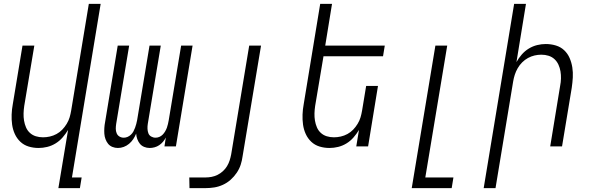

<svg xmlns="http://www.w3.org/2000/svg" viewBox="-20 -755 3040 990"><path d="M281 215 331 -85Q319 -65 303 -46.5Q287 -28 266.5 -15.5Q246 -3 223.5 2.5Q201 8 179 8Q152 8 127.5 0.5Q103 -7 85 -24Q67 -41 56.5 -64Q46 -87 42.5 -112.5Q39 -138 40 -164.5Q41 -191 46 -218L96 -520H157L105 -209Q102 -189 101.5 -170Q101 -151 104 -133Q107 -115 114 -98.5Q121 -82 134 -70Q147 -58 164.5 -52.5Q182 -47 202 -47Q219 -47 237 -51Q255 -55 271.5 -64Q288 -73 301 -86.5Q314 -100 324 -116.5Q334 -133 339 -150Q344 -167 347 -185L438 -735H499L351 160H401L392 215Z M588 8Q573 8 559.5 2.5Q546 -3 537.5 -13.5Q529 -24 524 -37.5Q519 -51 518 -65.5Q517 -80 518 -95.5Q519 -111 522 -126L587 -520H646L579 -116Q577 -103 577 -91Q577 -79 581.5 -68Q586 -57 596 -51Q606 -45 618 -45Q628 -45 637.5 -49Q647 -53 655 -60.5Q663 -68 668 -77.5Q673 -87 676.5 -96.5Q680 -106 682.5 -115.5Q685 -125 687 -135L751 -520H809L742 -116Q740 -103 740.5 -91Q741 -79 745 -68Q749 -57 759.5 -51Q770 -45 782 -45Q792 -45 801.5 -49Q811 -53 818.5 -60.5Q826 -68 831.5 -77.5Q837 -87 840.5 -96.5Q844 -106 846 -115.5Q848 -125 850 -135L914 -520H973L887 0H828L835 -46Q829 -34 820.5 -24Q812 -14 801 -6.5Q790 1 777 4.5Q764 8 752 8Q737 8 723.5 2.5Q710 -3 701.5 -13.5Q693 -24 688 -37.5Q683 -51 682 -66Q676 -51 667 -37.5Q658 -24 645.5 -13.5Q633 -3 618 2.5Q603 8 588 8Z M1040 215H957L956 160H1040Q1055 160 1071 157Q1087 154 1102 146.5Q1117 139 1129.5 127.5Q1142 116 1150.5 102Q1159 88 1164 72.5Q1169 57 1172 41L1265 -520H1326L1231 50Q1228 73 1221 94.5Q1214 116 1200.5 136Q1187 156 1169 172Q1151 188 1129 198Q1107 208 1084.5 211.5Q1062 215 1040 215Z M1679 8Q1652 8 1627.5 0.5Q1603 -7 1585 -24Q1567 -41 1556.5 -64Q1546 -87 1542.5 -112.5Q1539 -138 1540 -164.5Q1541 -191 1546 -218L1631 -735H1692L1657 -520H1964L1955 -465H1648L1605 -209Q1602 -189 1601.5 -170Q1601 -151 1604 -133Q1607 -115 1614 -98.5Q1621 -82 1634 -70Q1647 -58 1664.5 -52.5Q1682 -47 1702 -47Q1719 -47 1737 -51Q1755 -55 1771.5 -64Q1788 -73 1801 -86.5Q1814 -100 1824 -116.5Q1834 -133 1839 -150Q1844 -167 1847 -185L1868 -312H1929L1878 0H1817L1831 -85Q1819 -65 1803 -46.5Q1787 -28 1766.5 -15.5Q1746 -3 1723.5 2.5Q1701 8 1679 8Z M2103 215 2225 -520H2286L2173 160H2318L2309 215Z M2474 215 2631 -735H2692L2643 -435Q2654 -455 2670 -473.5Q2686 -492 2706.5 -504.5Q2727 -517 2749.5 -522.5Q2772 -528 2794 -528Q2821 -528 2846 -520.5Q2871 -513 2889 -496Q2907 -479 2917 -456Q2927 -433 2931 -407.5Q2935 -382 2933.5 -355.5Q2932 -329 2928 -302L2878 0H2817L2868 -311Q2872 -331 2872.5 -350Q2873 -369 2870 -387Q2867 -405 2859.5 -421.5Q2852 -438 2839 -450Q2826 -462 2808.5 -467.5Q2791 -473 2771 -473Q2754 -473 2736.5 -469Q2719 -465 2702.5 -456Q2686 -447 2672.5 -433.5Q2659 -420 2649.5 -403.5Q2640 -387 2634.5 -370Q2629 -353 2626 -335L2535 215Z"/></svg>

Font: Iosevka Term Curly Lt Obl
Style: Regular
Weight: 300
Italic angle: -9°
Designer: Belleve Invis
Foundry: Belleve Invis
Version: Version 32.3.0